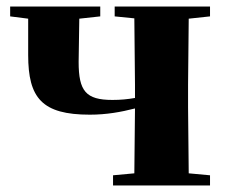

<svg xmlns="http://www.w3.org/2000/svg" viewBox="-20 -566 695 586"><path d="M330 -516 390 -510 392 -308V-267C369 -263 348 -261 323 -261C242 -261 220 -288 220 -377L222 -509L286 -516V-546H11V-516L66 -509V-398C66 -267 108 -216 254 -216C305 -216 349 -224 392 -235L390 -37L325 -31V0H621V-31L556 -37L554 -238V-308L556 -509L621 -516V-546H330Z"/></svg>

Font: Noto Serif SC Black
Style: Regular
Weight: 900
Designer: Ryoko NISHIZUKA 西塚涼子 (kana & ideographs); Frank Grießhammer (Latin, Greek & Cyrillic); Wenlong ZHANG 张文龙 (bopomofo); San
Foundry: Adobe
Version: Version 2.001;hotconv 1.1.0;makeotfexe 2.6.0